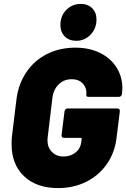

<svg xmlns="http://www.w3.org/2000/svg" viewBox="-20 -951 644 979"><path d="M39 -216Q39 -242 41 -256L64 -445Q74 -523 114.5 -583Q155 -643 219.5 -675.5Q284 -708 364 -708Q436 -708 490.5 -681Q545 -654 574.5 -606.5Q604 -559 604 -501Q604 -493 602 -473V-472Q601 -465 596.5 -461Q592 -457 586 -457H433Q419 -457 420 -466Q424 -499 404 -523Q384 -547 345 -547Q306 -547 279 -520.5Q252 -494 247 -450L223 -250Q222 -245 222 -236Q222 -199 245 -176Q268 -153 304 -153Q340 -153 365.5 -173.5Q391 -194 395 -230L396 -242Q398 -248 391 -248H307Q300 -248 296.5 -252Q293 -256 294 -263L309 -383Q310 -390 314.5 -394Q319 -398 325 -398H578Q585 -398 588.5 -394Q592 -390 591 -383L574 -246Q565 -172 524.5 -114Q484 -56 419.5 -24Q355 8 276 8Q166 8 102.5 -52.5Q39 -113 39 -216ZM288 -823Q288 -870 318 -900.5Q348 -931 392 -931Q428 -931 450 -909Q472 -887 472 -852Q472 -806 442 -774.5Q412 -743 369 -743Q332 -743 310 -765.5Q288 -788 288 -823Z"/></svg>

Font: Barlow Black
Style: Italic
Weight: 900
Italic angle: -7°
Designer: Jeremy Tribby
Foundry: Tribby Type
Version: Version 1.408